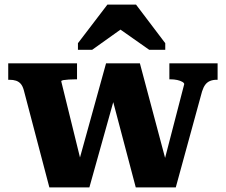

<svg xmlns="http://www.w3.org/2000/svg" viewBox="-20 -817 989 840"><path d="M490 -422 461 -425 574 3H749L864 -417Q870 -436 878.5 -447Q887 -458 899.5 -463Q912 -468 928 -468H932V-540H721V-470H725Q742 -470 755.5 -467Q769 -464 777.5 -459Q786 -454 786 -449L689 -75L717 -71L592 -540H444L315 -74L344 -71L248 -461Q248 -465 257 -466.5Q266 -468 281 -469Q296 -470 312 -470H317V-540H16V-468H21Q38 -468 50 -464Q62 -460 70.5 -450.5Q79 -441 84 -423L196 3H371ZM575 -797H450L321 -628V-599H383L550 -718L465 -717L633 -599H703V-628Z"/></svg>

Font: Roboto Serif 20pt
Style: Bold
Weight: 700
Version: Version 1.008